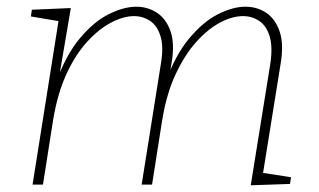

<svg xmlns="http://www.w3.org/2000/svg" viewBox="-20 -550 949 572"><path d="M727 2 785 -358Q793 -409 783.5 -441Q774 -473 752.5 -487.5Q731 -502 704 -502Q672 -502 636 -483Q600 -464 565.5 -426Q531 -388 503.5 -329.5Q476 -271 463 -191L433 0H402L459 -358Q468 -409 458.5 -441Q449 -473 427.5 -487.5Q406 -502 379 -502Q348 -502 311.5 -483Q275 -464 240 -426Q205 -388 178 -329.5Q151 -271 138 -191L108 0H77L156 -498L167 -485L72 -501L75 -521L191 -526L154 -308L145 -300Q176 -386 218 -436Q260 -486 304.5 -508Q349 -530 386 -530Q420 -530 447.5 -512Q475 -494 488 -457Q501 -420 491 -361L481 -302L471 -300Q502 -386 544 -436Q586 -486 630 -508Q674 -530 711 -530Q746 -530 773 -512Q800 -494 813 -456.5Q826 -419 816 -360L762 -24L750 -37L847 -22L844 -2Z"/></svg>

Font: Bitter Thin ExtraLight
Style: Italic
Weight: 250
Italic angle: -9°
Version: Version 2.002